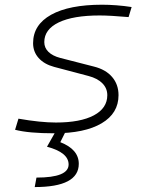

<svg xmlns="http://www.w3.org/2000/svg" viewBox="-20 -547 626 802"><path d="M205.6 9.8Q100.1 9.8 43 -4.9L57.1 -51.3Q149.4 -35.2 213.4 -35.2Q315.9 -35.2 372.1 -65.2Q428.2 -95.2 428.2 -149.4Q428.2 -178.2 407.7 -199Q387.2 -219.7 350.1 -229.5L206.1 -267.6Q164.6 -278.8 141.4 -304.7Q118.2 -330.6 118.2 -366.7Q118.2 -443.4 193.6 -485.4Q269 -527.3 406.7 -527.3Q434.1 -527.3 466.3 -524.9Q498.5 -522.5 529.8 -517.6L517.1 -475.6Q439 -482.4 396 -482.4Q285.6 -482.4 225.3 -453.4Q165 -424.3 165 -371.1Q165 -347.2 182.4 -330.3Q199.7 -313.5 231 -305.2L372.1 -269Q421.4 -256.8 448.2 -225.6Q475.1 -194.3 475.1 -149.4Q475.1 -73.7 404.5 -32Q334 9.8 205.6 9.8ZM125 234.4 132.3 194.8Q266.6 194.8 266.6 140.1Q266.6 89.8 176.3 65.9L227.1 -23.9L258.3 -5.9L231.9 46.9Q309.1 77.1 309.1 137.2Q309.1 234.4 125 234.4Z"/></svg>

Font: Cascadia Mono ExtraLight
Style: Italic
Weight: 200
Italic angle: -10°
Monospace: yes
Designer: Aaron Bell
Foundry: Saja Typeworks
Version: Version 2404.023; ttfautohint (v1.8.4)